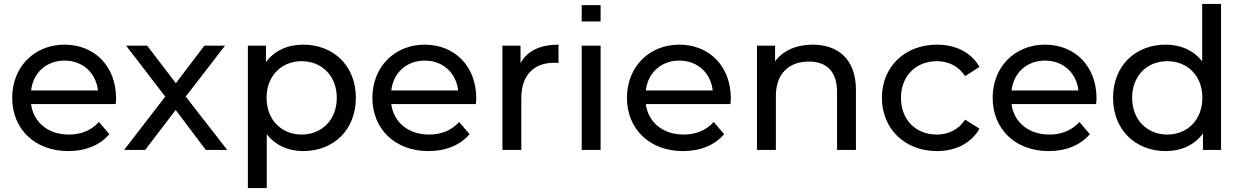

<svg xmlns="http://www.w3.org/2000/svg" viewBox="-20 -762 6318 976"><path d="M570 -262C570 -425 461 -535 308 -535C155 -535 42 -422 42 -265C42 -107 156 6 327 6C415 6 488 -24 536 -80L483 -142C444 -99 392 -78 330 -78C225 -78 150 -140 138 -233H568C569 -242 570 -254 570 -262ZM308 -454C401 -454 468 -391 478 -302H138C148 -392 216 -454 308 -454Z M1135 0 924 -271 1124 -530H1019L874 -339L728 -530H621L820 -271L611 0H718L873 -203L1026 0Z M1521 -535C1443 -535 1375 -505 1332 -446V-530H1240V194H1336V-80C1380 -23 1446 6 1521 6C1676 6 1789 -102 1789 -265C1789 -427 1676 -535 1521 -535ZM1513 -78C1412 -78 1335 -152 1335 -265C1335 -377 1412 -451 1513 -451C1615 -451 1692 -377 1692 -265C1692 -152 1615 -78 1513 -78Z M2401 -262C2401 -425 2292 -535 2139 -535C1986 -535 1873 -422 1873 -265C1873 -107 1987 6 2158 6C2246 6 2319 -24 2367 -80L2314 -142C2275 -99 2223 -78 2161 -78C2056 -78 1981 -140 1969 -233H2399C2400 -242 2401 -254 2401 -262ZM2139 -454C2232 -454 2299 -391 2309 -302H1969C1979 -392 2047 -454 2139 -454Z M2626 -441V-530H2534V0H2630V-264C2630 -380 2694 -443 2797 -443C2804 -443 2811 -443 2819 -442V-535C2726 -535 2660 -503 2626 -441Z M2937 -736V-653H3033V-736ZM2937 0H3033V-530H2937Z M3695 -262C3695 -425 3586 -535 3433 -535C3280 -535 3167 -422 3167 -265C3167 -107 3281 6 3452 6C3540 6 3613 -24 3661 -80L3608 -142C3569 -99 3517 -78 3455 -78C3350 -78 3275 -140 3263 -233H3693C3694 -242 3695 -254 3695 -262ZM3433 -454C3526 -454 3593 -391 3603 -302H3263C3273 -392 3341 -454 3433 -454Z M4111 -535C4027 -535 3959 -504 3920 -450V-530H3828V0H3924V-273C3924 -388 3990 -449 4092 -449C4183 -449 4235 -398 4235 -294V0H4331V-305C4331 -461 4240 -535 4111 -535Z M4743 6C4838 6 4917 -34 4959 -108L4886 -154C4852 -102 4800 -78 4742 -78C4638 -78 4560 -150 4560 -265C4560 -378 4638 -451 4742 -451C4800 -451 4852 -427 4886 -375L4959 -422C4917 -496 4838 -535 4743 -535C4580 -535 4463 -423 4463 -265C4463 -107 4580 6 4743 6Z M5554 -262C5554 -425 5445 -535 5292 -535C5139 -535 5026 -422 5026 -265C5026 -107 5140 6 5311 6C5399 6 5472 -24 5520 -80L5467 -142C5428 -99 5376 -78 5314 -78C5209 -78 5134 -140 5122 -233H5552C5553 -242 5554 -254 5554 -262ZM5292 -454C5385 -454 5452 -391 5462 -302H5122C5132 -392 5200 -454 5292 -454Z M6091 -742V-450C6047 -507 5981 -535 5906 -535C5751 -535 5638 -427 5638 -265C5638 -103 5751 6 5906 6C5984 6 6052 -24 6095 -84V0H6187V-742ZM5914 -78C5812 -78 5735 -152 5735 -265C5735 -378 5812 -451 5914 -451C6015 -451 6092 -378 6092 -265C6092 -152 6015 -78 5914 -78Z"/></svg>

Font: AWKNG-Font Medium
Style: Regular
Weight: 500
Designer: Awakening Church
Foundry: Awakening Church
Version: Version 1.700;PS 001.700;hotconv 1.0.88;makeotf.lib2.5.64775